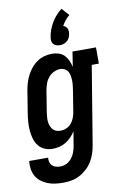

<svg xmlns="http://www.w3.org/2000/svg" viewBox="-111 -845 717 1118"><g transform="rotate(-10 247.5 -286.5)"><path d="M170 213Q146 213 122.5 210Q99 207 78 198.5Q57 190 39.5 176.5Q22 163 11 143.5Q0 124 -3.5 101Q-7 78 -4 54H108Q106 67 109.5 80Q113 93 122 101.5Q131 110 143.5 113.5Q156 117 170 117Q188 117 206.5 108Q225 99 237.5 83Q250 67 256.5 48.5Q263 30 266 12L280 -72Q269 -54 254 -38.5Q239 -23 221.5 -12.5Q204 -2 184 3Q164 8 144 8Q119 8 96.5 -1.5Q74 -11 59.5 -30Q45 -49 38.5 -72.5Q32 -96 30 -121Q28 -146 30 -171.5Q32 -197 36 -222L57 -352Q61 -375 67.5 -397Q74 -419 85 -440Q96 -461 111.5 -480Q127 -499 147 -512.5Q167 -526 190 -532Q213 -538 235 -538Q256 -538 275.5 -531.5Q295 -525 308 -511Q321 -497 329 -479Q337 -461 341 -441L355 -530H494V-434H452L376 27Q372 52 364 76Q356 100 342.5 122Q329 144 309.5 162Q290 180 267 192Q244 204 219 208.5Q194 213 170 213ZM207 -88Q224 -88 241 -95Q258 -102 270 -116Q282 -130 288.5 -146.5Q295 -163 298 -180L319 -310Q321 -324 322.5 -338Q324 -352 323.5 -366Q323 -380 320.5 -393.5Q318 -407 311.5 -418Q305 -429 293 -435.5Q281 -442 267 -442Q248 -442 229 -433Q210 -424 197 -408.5Q184 -393 177.5 -374.5Q171 -356 167 -337L146 -207Q144 -193 143 -179.5Q142 -166 143 -153.5Q144 -141 148.5 -128.5Q153 -116 161 -106.5Q169 -97 181 -92.5Q193 -88 207 -88ZM290 -579Q279 -579 268.5 -582.5Q258 -586 251.5 -593.5Q245 -601 243.5 -612Q242 -623 244 -634Q247 -656 255 -677Q263 -698 274.5 -717.5Q286 -737 301 -754.5Q316 -772 335 -786L374 -743Q360 -731 348 -716.5Q336 -702 328 -686Q335 -684 341 -679Q347 -674 350.5 -666.5Q354 -659 354.5 -650.5Q355 -642 353 -634Q352 -623 346.5 -612Q341 -601 332 -593.5Q323 -586 312 -582.5Q301 -579 290 -579Z"/></g></svg>

Font: Iosevka Slab Oblique
Style: Bold
Weight: 700
Italic angle: -9°
Monospace: yes
Designer: Belleve Invis
Foundry: Belleve Invis
Version: Version 11.1.1; ttfautohint (v1.8.3)